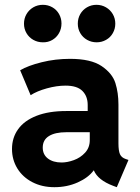

<svg xmlns="http://www.w3.org/2000/svg" viewBox="-20 -777 586 805"><path d="M30.3 -152.3Q30.3 -199.7 56.2 -235.6Q82 -271.5 133.3 -291.5Q184.6 -311.5 257.8 -311.5H347.7V-336.9Q347.7 -373.5 325.4 -395.8Q303.2 -418 254.9 -418Q217.8 -418 176.3 -406.5Q134.8 -395 108.4 -377.9L64.5 -482.4Q97.7 -502 154.8 -516.1Q211.9 -530.3 273.4 -530.3Q361.3 -530.3 406.2 -499.8Q451.2 -469.2 463.9 -428.5Q476.6 -387.7 476.6 -338.9V-175.8Q476.6 -145 482.9 -130.6Q489.3 -116.2 506.8 -110.4L518.6 -106.4L469.7 7.8L454.1 2Q390.6 -22 373.5 -62.5H372.6Q350.6 -32.2 305.9 -12.2Q261.2 7.8 208 7.8Q156.2 7.8 115.7 -13.2Q75.2 -34.2 52.7 -70.8Q30.3 -107.4 30.3 -152.3ZM238.3 -95.7Q262.2 -95.7 289.8 -105.7Q317.4 -115.7 336.9 -137Q356.4 -158.2 356.4 -189.5V-222.7H258.8Q210.9 -222.7 185.1 -206.5Q159.2 -190.4 159.2 -158.2Q159.2 -128.9 180.9 -112.3Q202.6 -95.7 238.3 -95.7ZM306.2 -677.7Q306.2 -699.7 316.4 -717.8Q326.7 -735.8 344.7 -746.3Q362.8 -756.8 384.3 -756.8Q406.2 -756.8 424.3 -746.3Q442.4 -735.8 452.9 -717.8Q463.4 -699.7 463.4 -677.7Q463.4 -656.2 453.1 -638.2Q442.9 -620.1 424.8 -609.9Q406.7 -599.6 385.3 -599.6Q363.3 -599.6 345.2 -609.9Q327.1 -620.1 316.7 -637.9Q306.2 -655.8 306.2 -677.7ZM80.6 -677.7Q80.6 -699.7 91.1 -717.8Q101.6 -735.8 119.6 -746.3Q137.7 -756.8 159.7 -756.8Q181.2 -756.8 199.2 -746.6Q217.3 -736.3 227.5 -718.3Q237.8 -700.2 237.8 -678.7Q237.8 -656.2 227.5 -638.2Q217.3 -620.1 199.5 -609.6Q181.6 -599.1 159.7 -599.6Q137.7 -599.6 119.6 -609.9Q101.6 -620.1 91.1 -637.9Q80.6 -655.8 80.6 -677.7Z"/></svg>

Font: Reddit Sans Fudge
Style: Bold
Weight: 700
Designer: Stephen Hutchings
Foundry: Reddit
Version: Version 1.013